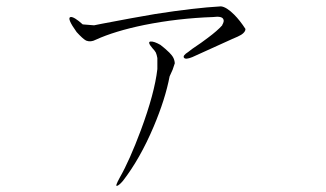

<svg xmlns="http://www.w3.org/2000/svg" viewBox="-20 -531 1040 613"><path d="M280.3 -450.2 244.1 -453.1Q215.8 -478.5 205.1 -476.6Q192.4 -473.6 224.6 -428.7Q244.1 -407.2 254.9 -401.4Q269.5 -395.5 286.1 -404.3Q345.7 -431.6 440.4 -451.2Q547.9 -472.7 660.2 -476.6Q689.5 -480.5 693.4 -468.8Q696.3 -462.9 689.5 -451.2V-450.2Q673.8 -432.6 643.6 -410.2Q626 -396.5 593.8 -375L581.1 -365.2Q562.5 -353.5 567.4 -346.7Q572.3 -339.8 593.8 -348.6L718.8 -405.3L720.7 -406.2Q742.2 -415 750 -419.9Q763.7 -428.7 763.7 -438.5Q746.1 -465.8 727.5 -484.4Q703.1 -508.8 685.5 -510.7Q600.6 -505.9 475.6 -486.3Q406.2 -474.6 304.7 -455.1ZM482.4 -345.7V-310.5Q473.6 -233.4 429.7 -115.2Q393.6 -18.6 362.3 36.1Q346.7 64.5 353.5 62.5Q360.4 60.5 372.1 46.9Q426.8 -23.4 470.7 -127Q507.8 -214.8 521.5 -287.1Q526.4 -297.9 531.2 -308.6Q535.2 -320.3 538.1 -329.1Q537.1 -343.8 528.3 -354.5Q523.4 -361.3 507.8 -375L492.2 -387.7Q471.7 -399.4 460.9 -398.4Q449.2 -397.5 466.8 -377Q473.6 -370.1 477.5 -363.3Q480.5 -356.4 482.4 -345.7Z"/></svg>

Font: Batang
Style: Regular
Weight: 400
Version: Version 2.21